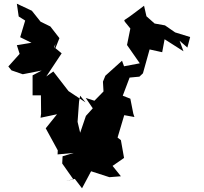

<svg xmlns="http://www.w3.org/2000/svg" viewBox="-20 -966 1101 1037"><path d="M384 0 423 51 472 -41 571 -9 633 -14 588 -70 650 -113 633 -209 615 -223 651 -344 706 -334 700 -352 684 -433 643 -449 680 -547 733 -552 752 -570 788 -699 856 -684 869 -754 971 -689 950 -746 992 -709 1007 -766 926 -791 871 -829 815 -839 771 -878 758 -935C722 -909 689 -881 651 -857L654 -849L684 -812L666 -723L735 -624L650 -608L639 -638L549 -557L536 -525L539 -472L490 -422L443 -437L481 -381L444 -340L413 -249L399 -308L407 -418L413 -449L442 -413L350 -474L268 -580L230 -553L313 -678L273 -711L279 -730L273 -690L301 -760L252 -823L199 -849L152 -908L71 -946L81 -877L116 -855L89 -765L150 -735L71 -722L86 -675L25 -607L42 -586L103 -565L205 -585L156 -559V-451H201L202 -352L199 -330L288 -349L227 -273L292 -154L291 -132L378 -140L318 -122L316 -83L375 1L338 12Z"/></svg>

Font: Hussar Lance
Style: ExBd
Weight: 700
Foundry: Cannot Into Space Fonts, PlusOne Fonts
Version: Version 2.270